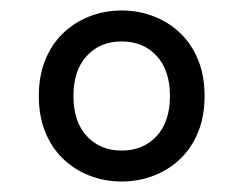

<svg xmlns="http://www.w3.org/2000/svg" viewBox="-20 -730 462 366"><path d="M212 -384Q179 -384 150 -395.5Q121 -407 99.5 -428Q78 -449 66 -479Q54 -509 54 -547Q54 -585 66 -615Q78 -645 99.5 -666Q121 -687 150 -698.5Q179 -710 212 -710Q245 -710 274 -698.5Q303 -687 324.5 -666Q346 -645 358 -615Q370 -585 370 -547Q370 -509 358 -479Q346 -449 324.5 -428Q303 -407 274 -395.5Q245 -384 212 -384ZM212 -443Q253 -443 278.5 -470.5Q304 -498 304 -547Q304 -596 278.5 -623.5Q253 -651 212 -651Q171 -651 145.5 -623.5Q120 -596 120 -547Q120 -498 145.5 -470.5Q171 -443 212 -443Z"/></svg>

Font: IBM Plex Sans Cond
Style: Regular
Weight: 400
Width: 3
Designer: Mike Abbink, Paul van der Laan, Pieter van Rosmalen
Foundry: Bold Monday
Version: Version 1.3